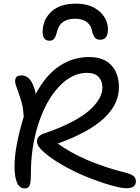

<svg xmlns="http://www.w3.org/2000/svg" viewBox="-20 -1024 768 1057"><path d="M397 -1003.9Q478.5 -1003.9 526.4 -962.2Q574.2 -920.4 574.2 -861.8Q574.2 -805.2 530.8 -805.2Q512.7 -805.2 502.9 -816.2Q493.2 -827.1 485.8 -857.9Q478.5 -889.2 454.6 -905Q430.7 -920.9 394 -920.9Q314.5 -920.9 295.9 -856.9Q287.6 -823.7 278.8 -811.8Q270 -799.8 252.9 -799.8Q214.8 -799.8 214.8 -848.1Q214.8 -915.5 262.5 -959.7Q310.1 -1003.9 397 -1003.9ZM116.2 13.2Q60.1 13.2 60.1 -109.9Q60.1 -213.9 110.8 -381.8Q107.9 -425.3 100.8 -453.6Q93.8 -481.9 71.8 -542Q45.9 -608.9 98.1 -608.9Q126.5 -608.9 145.5 -585.4Q164.6 -562 176.8 -506.8Q231.4 -609.9 306.4 -659.9Q381.3 -710 469.2 -710Q552.2 -710 593.5 -664.1Q634.8 -618.2 634.8 -543.9Q634.8 -353.5 297.9 -233.9Q436.5 -132.8 668 -74.2Q702.1 -65.9 715.1 -54.9Q728 -43.9 728 -24.9Q728 12.2 674.8 12.2Q646 12.2 585 -5.6Q523.9 -23.4 454.3 -51.5Q384.8 -79.6 314.5 -120.8Q244.1 -162.1 204.1 -203.1Q179.2 -230.5 184.6 -254.4Q189.9 -278.3 222.2 -289.1Q310.1 -318.8 374.8 -352.5Q439.5 -386.2 475.1 -419.2Q510.7 -452.1 527.3 -482.4Q543.9 -512.7 543.9 -542Q543.9 -577.6 522.9 -600.3Q502 -623 459 -623Q376.5 -623 305.2 -547.6Q233.9 -472.2 191.9 -343.8Q149.9 -215.3 149.9 -66.9Q149.9 -17.1 142.8 -2Q135.7 13.2 116.2 13.2Z"/></svg>

Font: Shantell Sans Irregular
Style: Regular
Weight: 400
Designer: Stephen Nixon, Anya Danilova, Shantell Martin
Foundry: Arrow Type
Version: Version 1.006;[9816181b4]